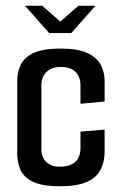

<svg xmlns="http://www.w3.org/2000/svg" viewBox="-20 -644 420 668"><path d="M67 -624H127L190 -569L253 -624H312L228 -529H151ZM188 4Q126 4 94 -12Q62 -28 51 -53.5Q40 -79 40 -109V-362Q40 -392 51.5 -417.5Q63 -443 95.5 -459Q128 -475 192 -475Q251 -475 284 -459.5Q317 -444 330.5 -418.5Q344 -393 344 -363V-291L260 -283V-348Q260 -376 243 -393.5Q226 -411 192 -411Q159 -411 141.5 -393.5Q124 -376 124 -348V-125Q124 -97 141 -80.5Q158 -64 187 -64Q260 -64 260 -130V-186L344 -193V-116Q344 -82 330.5 -54.5Q317 -27 283 -11.5Q249 4 188 4Z"/></svg>

Font: Smooch Sans SemiBold
Style: Bold
Weight: 600
Designer: Robert E. Leuschke
Foundry: Robert E. Leuschke
Version: Version 1.010; ttfautohint (v1.8.3)